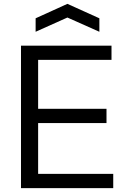

<svg xmlns="http://www.w3.org/2000/svg" viewBox="-20 -977 656 997"><path d="M89 -740H559V-666H178V-412H533V-338H178V-74H568V0H89ZM165 -882 330 -957 496 -882V-812L330 -886L165 -812Z"/></svg>

Font: Encode Sans
Style: Regular
Weight: 400
Designer: Pablo Impallari, Andres Torresi
Foundry: Pablo Impallari, Andres Torresi
Version: Version 1.000; ttfautohint (v1.00) -l 8 -r 50 -G 200 -x 14 -